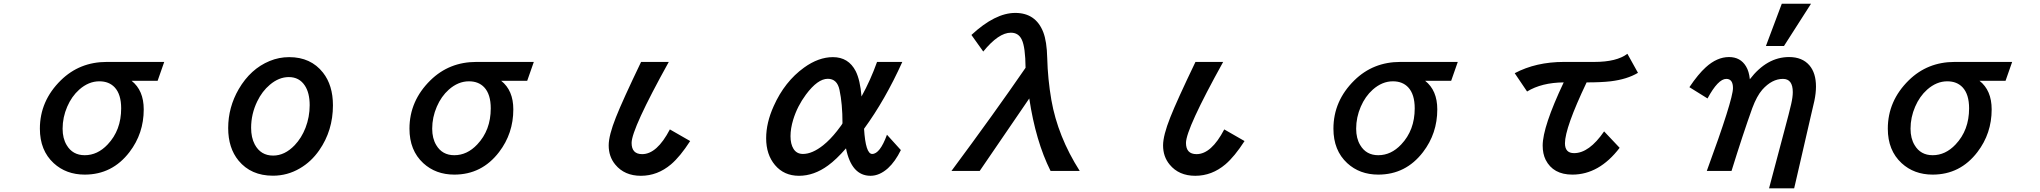

<svg xmlns="http://www.w3.org/2000/svg" viewBox="-20 -900 11040 1039"><path d="M868.7 -564.9 833 -462.9H691.9Q757.8 -411.1 757.8 -308.1Q757.8 -177.7 680.7 -77.1Q587.4 44.9 438.5 44.9Q337.9 44.9 270.5 -17.1Q195.8 -85.9 195.8 -203.6Q195.8 -354 309.1 -465.3Q410.6 -564.9 557.6 -564.9ZM517.6 -460Q459.5 -460 408.7 -415Q367.7 -378.4 343.8 -322.8Q318.8 -265.1 318.8 -203.6Q318.8 -150.9 340.8 -114.7Q373 -60.1 438.5 -60.1Q507.8 -60.1 562.5 -118.2Q635.7 -195.3 635.7 -313.5Q635.7 -389.6 600.6 -427.2Q569.8 -460 517.6 -460Z M1544.9 -590.8Q1662.1 -590.8 1728 -506.8Q1781.7 -438.5 1781.7 -330.1Q1781.7 -193.4 1707.5 -86.9Q1664.1 -24.4 1602.5 11.2Q1535.2 50.8 1457 50.8Q1338.4 50.8 1271 -30.8Q1214.8 -99.1 1214.8 -207Q1214.8 -319.3 1272 -418Q1335.9 -527.3 1439 -569.8Q1489.7 -590.8 1544.9 -590.8ZM1543 -482.9Q1489.3 -482.9 1440.4 -441.4Q1398.4 -406.2 1372.1 -351.6Q1338.9 -283.2 1338.9 -208Q1338.9 -155.8 1358.4 -118.7Q1390.6 -58.1 1458 -58.1Q1521 -58.1 1574.7 -114.3Q1611.8 -153.3 1633.3 -208.5Q1655.8 -267.1 1655.8 -330.6Q1655.8 -397 1629.9 -436.5Q1599.6 -482.9 1543 -482.9Z M2868.7 -564.9 2833 -462.9H2691.9Q2757.8 -411.1 2757.8 -308.1Q2757.8 -177.7 2680.7 -77.1Q2587.4 44.9 2438.5 44.9Q2337.9 44.9 2270.5 -17.1Q2195.8 -85.9 2195.8 -203.6Q2195.8 -354 2309.1 -465.3Q2410.6 -564.9 2557.6 -564.9ZM2517.6 -460Q2459.5 -460 2408.7 -415Q2367.7 -378.4 2343.8 -322.8Q2318.8 -265.1 2318.8 -203.6Q2318.8 -150.9 2340.8 -114.7Q2373 -60.1 2438.5 -60.1Q2507.8 -60.1 2562.5 -118.2Q2635.7 -195.3 2635.7 -313.5Q2635.7 -389.6 2600.6 -427.2Q2569.8 -460 2517.6 -460Z M3714.8 -136.7Q3660.6 -52.7 3611.3 -10.7Q3538.1 51.3 3448.2 51.3Q3359.4 51.3 3309.6 -9.3Q3273.9 -52.2 3273.9 -113.3Q3273.9 -167 3313 -265.1Q3348.6 -355.5 3449.2 -564.9H3599.1Q3397.9 -202.1 3397.9 -126.5Q3397.9 -65.9 3455.1 -65.9Q3535.2 -65.9 3605 -199.7Z M4855 -87.9Q4824.7 -25.9 4785.2 10.3Q4739.3 51.3 4690.9 51.3Q4587.9 51.3 4558.1 -97.2Q4505.4 -36.6 4460.9 -4.4Q4384.8 51.3 4303.7 51.3Q4222.7 51.3 4173.8 -6.8Q4126 -63.5 4126 -151.9Q4126 -235.8 4167 -326.2Q4226.1 -458.5 4331.1 -534.2Q4409.7 -590.8 4487.3 -590.8Q4571.8 -590.8 4610.8 -514.6Q4634.8 -466.3 4642.1 -377.9Q4690.9 -466.3 4726.1 -564.9H4862.8Q4770 -359.4 4655.8 -203.1Q4664.1 -66.9 4699.7 -66.9Q4741.7 -66.9 4779.8 -170.9ZM4539.1 -232.9Q4539.1 -338.4 4522.9 -413.6Q4510.3 -473.6 4459.5 -473.6Q4404.8 -473.6 4341.3 -388.2Q4294.9 -325.7 4272.5 -252.9Q4257.8 -204.6 4257.8 -163.1Q4257.8 -120.6 4273.9 -94.7Q4291 -66.9 4325.2 -66.9Q4375.5 -66.9 4435.1 -114.3Q4472.7 -144.5 4509.3 -190.9Q4539.1 -229 4539.1 -232.9Z M5281.7 24.9H5128.9Q5360.8 -287.6 5529.8 -533.2Q5528.8 -645 5509.3 -685.5Q5491.7 -723.1 5450.2 -723.1Q5383.8 -723.1 5300.8 -621.1L5236.8 -710.9Q5365.2 -830.1 5474.1 -830.1Q5585 -830.1 5625.5 -726.1Q5645 -675.8 5647 -586.4Q5649.9 -472.2 5669.4 -358.9Q5704.1 -161.6 5822.8 24.9H5665Q5584.5 -136.2 5549.8 -367.2Z M6714.8 -136.7Q6660.6 -52.7 6611.3 -10.7Q6538.1 51.3 6448.2 51.3Q6359.4 51.3 6309.6 -9.3Q6273.9 -52.2 6273.9 -113.3Q6273.9 -167 6313 -265.1Q6348.6 -355.5 6449.2 -564.9H6599.1Q6397.9 -202.1 6397.9 -126.5Q6397.9 -65.9 6455.1 -65.9Q6535.2 -65.9 6605 -199.7Z M7868.7 -564.9 7833 -462.9H7691.9Q7757.8 -411.1 7757.8 -308.1Q7757.8 -177.7 7680.7 -77.1Q7587.4 44.9 7438.5 44.9Q7337.9 44.9 7270.5 -17.1Q7195.8 -85.9 7195.8 -203.6Q7195.8 -354 7309.1 -465.3Q7410.6 -564.9 7557.6 -564.9ZM7517.6 -460Q7459.5 -460 7408.7 -415Q7367.7 -378.4 7343.8 -322.8Q7318.8 -265.1 7318.8 -203.6Q7318.8 -150.9 7340.8 -114.7Q7373 -60.1 7438.5 -60.1Q7507.8 -60.1 7562.5 -118.2Q7635.7 -195.3 7635.7 -313.5Q7635.7 -389.6 7600.6 -427.2Q7569.8 -460 7517.6 -460Z M8176.8 -503.9Q8292 -564.9 8442.9 -564.9H8607.9Q8728.5 -564.9 8786.6 -608.9L8843.8 -505.9Q8784.7 -470.7 8695.8 -460Q8645.5 -454.1 8565.9 -454.1Q8448.7 -208 8448.7 -124.5Q8448.7 -71.3 8498 -71.3Q8579.6 -71.3 8660.6 -189L8744.6 -100.1Q8633.8 44.9 8488.8 44.9Q8384.8 44.9 8344.2 -35.2Q8328.1 -67.9 8328.1 -112.3Q8328.1 -213.4 8441.9 -454.1Q8322.8 -453.1 8243.7 -404.8Z M9536.1 -650.9 9622.1 -879.9H9780.3L9633.8 -650.9ZM9350.1 24.9H9216.3Q9357.9 -360.8 9357.9 -423.3Q9357.9 -473.1 9321.8 -473.1Q9277.3 -473.1 9220.2 -367.2L9122.1 -428.2Q9146 -463.9 9168.2 -490.7Q9190.4 -517.6 9210.4 -535.6Q9271.5 -591.3 9336.4 -591.3Q9398.4 -591.3 9428.7 -540.5Q9444.8 -514.2 9449.2 -471.2Q9541.5 -591.3 9661.6 -591.3Q9733.4 -591.3 9772 -545.9Q9807.1 -504.4 9807.1 -431.6Q9807.1 -396 9798.3 -354Q9797.4 -350.6 9777.8 -265.9Q9758.3 -181.2 9720.2 -15.6L9695.3 92.3L9689 119.1H9553.2L9560.5 91.3Q9606 -81.5 9634.8 -188.5Q9663.6 -295.4 9672.9 -336.9Q9681.6 -375 9681.6 -401.4Q9681.6 -473.1 9628.4 -473.1Q9568.8 -473.1 9516.6 -414.6Q9486.8 -380.4 9462.4 -314.9Q9437 -244.1 9408.9 -159.2Q9380.9 -74.2 9350.1 24.9Z M10868.7 -564.9 10833 -462.9H10691.9Q10757.8 -411.1 10757.8 -308.1Q10757.8 -177.7 10680.7 -77.1Q10587.4 44.9 10438.5 44.9Q10337.9 44.9 10270.5 -17.1Q10195.8 -85.9 10195.8 -203.6Q10195.8 -354 10309.1 -465.3Q10410.6 -564.9 10557.6 -564.9ZM10517.6 -460Q10459.5 -460 10408.7 -415Q10367.7 -378.4 10343.8 -322.8Q10318.8 -265.1 10318.8 -203.6Q10318.8 -150.9 10340.8 -114.7Q10373 -60.1 10438.5 -60.1Q10507.8 -60.1 10562.5 -118.2Q10635.7 -195.3 10635.7 -313.5Q10635.7 -389.6 10600.6 -427.2Q10569.8 -460 10517.6 -460Z"/></svg>

Font: FORM UDPGothic
Style: Bold
Weight: 700
Foundry: Pronama LLC
Version: Version 1.051